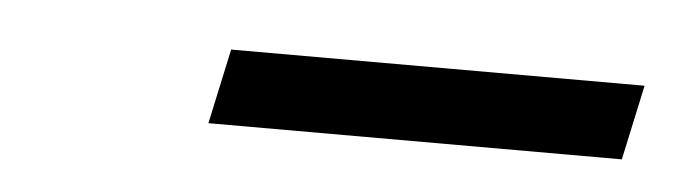

<svg xmlns="http://www.w3.org/2000/svg" viewBox="-23 -344 458 130"><g transform="rotate(5 206.0 -278.5)"><path d="M131 -304H412L401 -253H120Z"/></g></svg>

Font: Afta serif
Style: Italic
Weight: 400
Italic angle: -12°
Designer: parq.ink
Foundry: Oriol Esparraguera Font
Version: Version 1.000